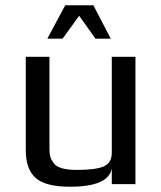

<svg xmlns="http://www.w3.org/2000/svg" viewBox="-20 -700 613 730"><path d="M228 -680H335L401 -553H343L281 -640L218 -553H160ZM78 -129V-484H168V-134Q168 -115 171.5 -103.5Q175 -92 184 -80Q202 -54 272 -54Q346 -54 376 -68Q405 -82 405 -119V-484H495V0H405V-59Q392 10 246 10Q153 10 115.5 -23.5Q78 -57 78 -129Z"/></svg>

Font: Play
Style: Regular
Weight: 400
Designer: Jonas Hecksher (Cyrillic expansion: Cyreal)
Foundry: Jonas Hecksher, Playtype, e-types AS
Version: Version 2.101; ttfautohint (v1.5.65-e2d9)